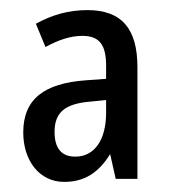

<svg xmlns="http://www.w3.org/2000/svg" viewBox="-20 -742 342 380"><path d="M153 -722C116 -722 84 -713 51 -695L70 -649C96 -663 119 -671 143 -671C177 -671 190 -653 190 -612V-586L149 -583C69 -577 26 -547 26 -480C26 -424 58 -382 107 -382C147 -382 175 -400 198 -437L209 -388H252V-609C252 -685 221 -722 153 -722ZM160 -541 190 -544V-519C190 -465 167 -432 129 -432C102 -432 88 -448 88 -481C88 -520 109 -537 160 -541Z"/></svg>

Font: Noto Sans Arabic UI XCn
Style: Regular
Weight: 400
Width: 2
Designer: Monotype Design Team, Nadine Chahine and Nizar Qandah
Foundry: Monotype Imaging Inc.
Version: Version 2.010